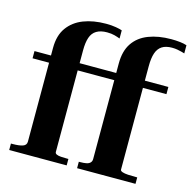

<svg xmlns="http://www.w3.org/2000/svg" viewBox="-110 -869 977 978"><g transform="rotate(15 378.5 -379.5)"><path d="M17 -520H375V-482H17ZM361 -520H723V-482H361ZM448 -66V-570Q448 -636 476 -677.5Q504 -719 555.5 -739Q607 -759 675 -759Q700 -759 721.5 -756.5Q743 -754 757 -749V-706Q751 -708 741.5 -710.5Q732 -713 719 -715.5Q706 -718 690 -718Q657 -718 637 -705Q617 -692 608 -665.5Q599 -639 599 -596V-51Q599 -44 610.5 -40Q622 -36 640.5 -35Q659 -34 681 -34H689V0H381V-34H388Q406 -34 419.5 -36.5Q433 -39 440.5 -46.5Q448 -54 448 -66ZM255 -52Q255 -44 263.5 -40Q272 -36 286.5 -35Q301 -34 318 -34H326V0H23V-34H32Q66 -34 85 -40.5Q104 -47 104 -66V-560Q104 -626 134 -667.5Q164 -709 215.5 -729Q267 -749 334 -749Q363 -749 386 -745Q409 -741 419 -737V-694Q406 -699 389.5 -703.5Q373 -708 350 -708Q316 -708 294.5 -695Q273 -682 264 -655.5Q255 -629 255 -588Z"/></g></svg>

Font: Roboto Serif 144pt SemiBold
Style: Regular
Weight: 600
Version: Version 1.008